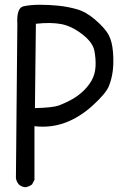

<svg xmlns="http://www.w3.org/2000/svg" viewBox="-20 -782 540 808"><path d="M86 6Q70 4 59 -6Q49 -18 47 -33L53 -680Q49 -749 79 -755.5Q109 -762 147.5 -762Q186 -762 225.5 -758Q265 -754 304 -743Q343 -732 383 -697Q423 -662 437.5 -634.5Q452 -607 455.5 -563Q459 -519 454.5 -483.5Q450 -448 437.5 -418Q425 -388 370 -338Q315 -288 254 -265.5Q193 -243 125 -251V-25L115 -6Q102 4 86 6ZM272 -358Q300 -372 324.5 -393.5Q349 -415 364.5 -441.5Q380 -468 382 -501Q384 -534 377 -569Q370 -604 326 -638Q282 -672 238.5 -680.5Q195 -689 131 -682L127 -327Q203 -329 227 -338Q251 -347 272 -358Z"/></svg>

Font: Kosefont JP
Style: Regular
Weight: 400
Designer: Nozomi Seto 瀬戸のぞみ
Version: Version 3.00;June 19, 2020